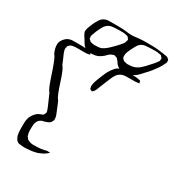

<svg xmlns="http://www.w3.org/2000/svg" viewBox="-276 -920 1171 1289"><g transform="rotate(30 310.0 -275.5)"><path d="M278 179Q280 180 281.5 179Q283 178 284 180Q284 180 282 182L276 187Q269 193 260.5 199Q252 205 241 210Q231 214 221.5 218.5Q212 223 201 225Q182 230 161.5 232Q141 234 121 235Q111 235 101 234.5Q91 234 81 232Q78 231 75 231Q72 231 70 230Q57 225 49.5 213Q42 201 38 188Q33 166 33 142.5Q33 119 33 97Q33 71 40 50Q45 38 53 26Q61 14 71 5Q73 3 75 1Q77 -1 79 -2Q86 -7 94 -10Q102 -13 109 -16Q111 -17 114.5 -18.5Q118 -20 119 -21Q120 -22 120.5 -24.5Q121 -27 122 -28Q124 -30 125.5 -33.5Q127 -37 128 -40Q129 -45 127.5 -51.5Q126 -58 124 -62Q121 -71 117 -80.5Q113 -90 109 -99L79 -167Q70 -176 59.5 -200.5Q49 -225 38.5 -257Q28 -289 17 -320.5Q6 -352 -4.5 -376.5Q-15 -401 -24 -410Q-31 -426 -36 -444.5Q-41 -463 -39 -481Q-36 -501 -21 -519Q-6 -537 13 -544Q27 -549 41.5 -549Q56 -549 69 -549Q90 -549 110.5 -549Q131 -549 152 -547Q162 -547 175 -542Q177 -541 179.5 -541Q182 -541 183 -539Q184 -538 184 -537Q184 -536 185 -534Q185 -533 187 -530Q189 -527 188 -526Q188 -525 184.5 -524.5Q181 -524 180 -523Q171 -521 162.5 -520.5Q154 -520 144 -520H91Q83 -520 74 -519.5Q65 -519 57 -517Q53 -516 49 -515Q45 -514 42 -512Q39 -511 36.5 -508Q34 -505 32 -503Q31 -502 29 -500.5Q27 -499 26 -497Q25 -496 25 -493.5Q25 -491 25 -489Q24 -486 23 -482.5Q22 -479 22 -476Q22 -472 23 -468Q24 -464 25 -460Q27 -451 31 -442Q35 -433 39 -424Q45 -411 50.5 -397.5Q56 -384 62 -370Q73 -359 85 -328.5Q97 -298 108.5 -261.5Q120 -225 132 -194.5Q144 -164 155 -153Q163 -134 171 -116Q179 -98 186 -79Q190 -70 193.5 -60.5Q197 -51 198 -41Q199 -37 199 -30.5Q199 -24 197 -20Q196 -18 194.5 -15Q193 -12 192 -10Q191 -9 189.5 -6Q188 -3 186 -1Q185 0 182 1.5Q179 3 177 5Q168 10 158.5 13Q149 16 139 19Q135 20 131.5 20.5Q128 21 125 23Q121 25 115.5 29Q110 33 107 36Q105 38 104 41Q103 44 101 46Q97 53 94.5 62Q92 71 92 80Q91 96 91 114Q91 132 96 149Q97 152 98 155.5Q99 159 100 161Q102 163 104 165Q106 167 107 169Q109 171 110.5 173.5Q112 176 114 178Q116 179 119 180Q122 181 124 182Q141 190 159.5 190Q178 190 196 189Q207 189 219 187Q231 185 242 183Q247 182 253 180Q259 178 264 178Q268 178 271.5 178.5Q275 179 278 179ZM568 -531Q569 -531 570 -528Q571 -525 570 -524Q570 -525 568 -523Q565 -523 562 -522.5Q559 -522 557 -522Q546 -520 534 -520Q522 -520 509 -520Q490 -520 468 -519.5Q446 -519 428 -509Q421 -505 414.5 -499Q408 -493 403 -485Q393 -470 386 -452Q379 -434 371 -416L350 -364Q347 -357 344 -348.5Q341 -340 336 -333Q335 -330 331.5 -327Q328 -324 325 -321Q322 -318 322 -318Q320 -317 317 -320Q315 -321 310.5 -322.5Q306 -324 304 -326Q303 -327 303 -329.5Q303 -332 302 -333Q301 -339 300 -344Q299 -349 300 -355Q302 -372 307.5 -387Q313 -402 319 -418Q327 -439 336.5 -460.5Q346 -482 359 -501Q367 -512 376 -522.5Q385 -533 397 -539Q411 -546 426 -547Q441 -548 455 -549H513Q521 -549 530.5 -548.5Q540 -548 548 -546L561 -543Q562 -542 563.5 -542.5Q565 -543 566 -541Q568 -539 568 -531ZM631 -683Q618 -664 603.5 -645.5Q589 -627 572 -610Q559 -596 546 -581.5Q533 -567 516 -556Q500 -545 482 -540.5Q464 -536 445 -536Q438 -536 429.5 -536.5Q421 -537 413 -539Q403 -542 394 -549Q385 -556 378 -564Q375 -569 372.5 -573.5Q370 -578 366 -582L357 -592Q356 -593 354.5 -595Q353 -597 351 -598L340 -601Q338 -601 335 -602.5Q332 -604 330 -604L319 -600Q317 -599 314 -598.5Q311 -598 309 -596Q299 -592 291.5 -583.5Q284 -575 276 -568Q263 -557 249 -549Q235 -541 218 -538Q202 -535 182 -536Q162 -537 147 -544Q144 -546 141 -547Q138 -548 136 -550Q126 -558 118.5 -571Q111 -584 104 -595Q98 -604 92.5 -612.5Q87 -621 83 -631L79 -641Q78 -649 80.5 -658.5Q83 -668 85 -675Q91 -692 99 -710Q107 -728 117 -744Q122 -753 129.5 -761.5Q137 -770 146 -775Q164 -785 187 -785Q210 -785 230 -785Q246 -785 262 -785Q278 -785 294 -784Q311 -783 328 -780.5Q345 -778 361 -778Q378 -778 395 -780.5Q412 -783 428 -784Q451 -786 480.5 -785.5Q510 -785 532 -785Q562 -784 592 -779Q601 -778 610 -777Q619 -776 628 -774Q631 -773 635.5 -772.5Q640 -772 644 -770Q646 -769 648.5 -767Q651 -765 652 -763Q654 -762 656 -760.5Q658 -759 659 -757Q660 -755 660 -751Q660 -747 660 -745Q660 -744 660.5 -741.5Q661 -739 660 -737Q659 -733 657.5 -730Q656 -727 654 -724Q650 -714 644 -704Q638 -694 631 -683ZM513 -765Q498 -764 482 -763Q466 -762 452 -754Q436 -744 425.5 -726.5Q415 -709 407 -692Q400 -678 394 -662.5Q388 -647 389 -631Q389 -629 389.5 -624.5Q390 -620 391 -618Q392 -615 395.5 -612.5Q399 -610 400 -608Q402 -607 403.5 -605Q405 -603 406 -602Q410 -600 415.5 -599.5Q421 -599 425 -597Q435 -594 449 -596Q465 -596 481 -600Q497 -604 511 -613Q522 -620 531.5 -629Q541 -638 551 -648Q561 -659 570.5 -669.5Q580 -680 590 -691Q595 -696 598.5 -701Q602 -706 606 -712Q608 -714 609.5 -716Q611 -718 612 -720Q614 -722 614 -725.5Q614 -729 614 -731Q616 -735 616 -741Q615 -743 613 -746Q611 -749 609 -750Q608 -752 606 -755Q604 -758 602 -759Q599 -761 594 -761.5Q589 -762 585 -763Q569 -767 550.5 -766Q532 -765 513 -765ZM276 -765Q254 -765 225.5 -762.5Q197 -760 178 -739Q171 -732 166.5 -723Q162 -714 157 -706Q150 -693 144.5 -679Q139 -665 134 -651Q133 -648 131.5 -644.5Q130 -641 130 -638Q129 -635 130 -631.5Q131 -628 131 -625Q131 -624 131 -621.5Q131 -619 132 -617Q133 -614 140 -609Q142 -608 144 -605.5Q146 -603 148 -601Q150 -600 153 -600Q156 -600 158 -599Q173 -594 189 -596Q200 -596 210.5 -597Q221 -598 231 -601Q254 -611 279.5 -635Q305 -659 325 -681Q334 -691 343.5 -703Q353 -715 355 -728Q356 -730 357 -734Q358 -738 357 -740Q357 -742 355 -744.5Q353 -747 351 -748Q350 -750 348 -753Q346 -756 344 -757Q342 -759 338 -759.5Q334 -760 332 -761Q319 -765 305 -765Q291 -765 276 -765Z"/></g></svg>

Font: Rubik Vinyl
Style: Regular
Weight: 400
Designer: Hubert and Fischer, NaN
Foundry: Hubert and Fischer, NaN
Version: Version 2.200